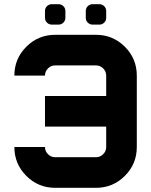

<svg xmlns="http://www.w3.org/2000/svg" viewBox="-20 -899 724 919"><path d="M488.3 -439.5V-537.1Q488.3 -557.1 473.9 -571.5Q459.5 -585.9 439.5 -585.9H244.1Q224.1 -585.9 209.7 -571.5Q195.3 -557.1 195.3 -537.1H48.8Q48.8 -618.2 106 -675.3Q163.1 -732.4 244.1 -732.4H439.5Q520.5 -732.4 577.6 -675.3Q634.8 -618.2 634.8 -537.1V-195.3Q634.8 -114.3 577.6 -57.1Q520.5 0 439.5 0H244.1Q163.1 0 106 -57.1Q48.8 -114.3 48.8 -195.3H195.3Q195.3 -175.3 209.7 -160.9Q224.1 -146.5 244.1 -146.5H439.5Q459.5 -146.5 473.9 -160.9Q488.3 -175.3 488.3 -195.3V-293H195.3V-439.5ZM390.6 -846.2Q390.6 -859.9 400.1 -869.4Q409.7 -878.9 423.3 -878.9H455.6Q469.2 -878.9 478.8 -869.4Q488.3 -859.9 488.3 -846.2V-814Q488.3 -800.3 478.8 -790.8Q469.2 -781.2 455.6 -781.2H423.3Q409.7 -781.2 400.1 -790.8Q390.6 -800.3 390.6 -814ZM195.3 -846.2Q195.3 -859.9 204.8 -869.4Q214.4 -878.9 228 -878.9H260.3Q273.9 -878.9 283.4 -869.4Q293 -859.9 293 -846.2V-814Q293 -800.3 283.4 -790.8Q273.9 -781.2 260.3 -781.2H228Q214.4 -781.2 204.8 -790.8Q195.3 -800.3 195.3 -814Z"/></svg>

Font: Audex
Style: Regular
Weight: 400
Designer: GGBotNet
Foundry: GGBotNet
Version: 1.00